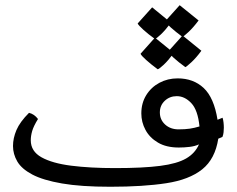

<svg xmlns="http://www.w3.org/2000/svg" viewBox="-20 -711 916 743"><path d="M406.7 11.7Q293.5 11.7 220 -1Q146.5 -13.7 105 -35.6Q63.5 -57.6 46.9 -86.2Q30.3 -114.7 30.3 -146Q30.3 -176.3 43.7 -207.8Q57.1 -239.3 92.3 -274.4Q112.8 -269.5 127 -250.5Q109.9 -222.7 104.5 -203.9Q99.1 -185.1 99.1 -168Q99.1 -125.5 140.6 -102.3Q182.1 -79.1 255.6 -69.8Q329.1 -60.5 425.3 -60.5Q534.2 -60.5 599.9 -69.1Q665.5 -77.6 700.2 -97.7Q734.9 -117.7 750 -152.3Q733.9 -145 713.6 -142.6Q693.4 -140.1 671.9 -140.1Q623.5 -140.1 591.3 -159.2Q559.1 -178.2 543 -208.3Q526.9 -238.3 526.9 -272Q526.9 -312 545.9 -342.8Q564.9 -373.5 596.9 -390.6Q628.9 -407.7 667.5 -407.7Q728.5 -407.7 768.3 -370.4Q808.1 -333 821.8 -247.6L841.3 -255.4Q843.8 -247.6 845 -237.1Q846.2 -226.6 846.2 -216.8Q846.2 -209 845.2 -199.2Q844.2 -189.5 840.8 -181.2L824.7 -174.3Q812.5 -95.7 762.5 -55.7Q712.4 -15.6 623.5 -2Q534.7 11.7 406.7 11.7ZM670.9 -210.4Q696.3 -210.4 714.4 -213.1Q732.4 -215.8 752 -221.7Q745.6 -285.2 720.2 -312Q694.8 -338.9 664.1 -338.9Q636.7 -338.9 617.7 -321Q598.6 -303.2 598.6 -275.9Q598.6 -247.6 619.1 -229Q639.6 -210.4 670.9 -210.4ZM686 -568.4Q660.2 -587.4 641.1 -604.5Q622.1 -621.6 619.1 -628.4L675.3 -690.9L748.5 -631.8Q728 -604.5 709.7 -587.4Q691.4 -570.3 686 -568.4ZM590.3 -442.9Q564.5 -461.9 545.7 -478.8Q526.9 -495.6 523.9 -502.9L579.6 -565.4L652.8 -505.9Q630.4 -476.1 613.3 -460.2Q596.2 -444.3 590.3 -442.9ZM579.6 -560.1Q553.2 -579.1 534.7 -595.9Q516.1 -612.8 512.7 -620.1L568.8 -682.6L641.6 -623Q619.1 -593.3 602.1 -577.4Q585 -561.5 579.6 -560.1ZM697.3 -451.2Q670.9 -470.2 652.1 -487.3Q633.3 -504.4 630.4 -511.2L686.5 -573.7L759.3 -514.6Q739.3 -487.3 720.7 -470.2Q702.1 -453.1 697.3 -451.2Z"/></svg>

Font: Harmattan Medium
Style: Regular
Weight: 500
Designer: George W. Nuss III and SIL International
Foundry: SIL International
Version: Version 4.000